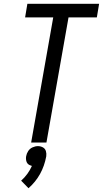

<svg xmlns="http://www.w3.org/2000/svg" viewBox="-20 -755 545 1017"><path d="M145 0 262 -663H113L125 -735H505L493 -663H343L226 0ZM131 242 92 202Q129 169 149 124Q142 122 136 119Q124 113 120 100Q116 87 118.5 72.5Q121 58 129.5 45Q138 32 152.5 25.5Q167 19 181 19Q195 19 207 25.5Q219 32 223 45Q227 58 225 73Q206 176 131 242Z"/></svg>

Font: Iosevka SS08
Style: Italic
Weight: 400
Italic angle: -10°
Monospace: yes
Designer: Belleve Invis
Foundry: Belleve Invis
Version: 2.1.0; ttfautohint (v1.8.2)